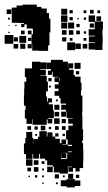

<svg xmlns="http://www.w3.org/2000/svg" viewBox="-81 -797 467 834"><path d="M60 -107H32V-128H23V-174H29V-198H33V-224H59V-198H63V-174H64V-193H84V-203H90V-227H122V-204H125V-222H147V-204H159V-218H173V-204H159V-194H179V-175H186V-191H206V-171H190V-169H213V-191H206V-231H232H216V-251H235V-260H215V-282H235V-284H209V-311H207V-290H185V-312H206V-320H185V-342H206V-347H182V-371H176V-381H156V-401H173V-412H157V-430H173V-441H156V-461H173V-463H148V-485H145V-472H127V-490H140V-497H122V-525H140V-537H192V-529H214V-504H215V-522H237V-500H219V-494H239V-470H245V-464H269V-438H273V-404H271V-382H277V-352V-310H276V-292H277V-250V-235H280V-187H276V-175H280V-146H281V-96H280V-67H265V-52H247V-67H236V-51H216V-71H232V-73H214V-43H178V-48H153V-73H148V-79H124V-100H115V-108H93V-128H89V-108H63V-128H60ZM58 -259H34V-282H27V-320H30V-338H23V-384H24V-413H25V-442H33V-462H27V-500H58V-529H94V-526H121V-496H94V-493H118V-469H94V-467H122V-442H127V-400H119V-378H103H123V-356H127V-370H145V-352H131V-344H149V-318H131H153V-284H129V-281H146V-261H126V-278H122V-255H90H60V-279H58ZM269 -498H243V-524H269ZM263 -474H249V-488H263ZM178 -444V-458H176V-444ZM143 -444H129V-458H143ZM140 -417H132V-425H140ZM170 -357H162V-365H170ZM177 -320H155V-342H177ZM176 -291H156V-311H176ZM178 -259H154V-283H178ZM205 -262H187V-280H205ZM116 -231H96V-251H116ZM204 -233H188V-249H204ZM174 -233H158V-249H174ZM54 -233H38V-249H54ZM83 -234H69V-248H83ZM141 -236H131V-246H141ZM201 -206H191V-216H201ZM80 -207H72V-215H80ZM214 -163H232V-168H214V-136H231V-139H214ZM207 -110H185V-127H184V-106H208V-109H211V-133H190V-132H207ZM60 -77H32V-105H60ZM86 -81H66V-101H86ZM112 -85H100V-97H112ZM148 -49H124V-73H148ZM86 -51H66V-71H86ZM54 -53H38V-69H54ZM110 -57H102V-65H110ZM237 -20H215V-42H237ZM175 -22H157V-40H175ZM263 -24H249V-38H263ZM81 -26H71V-36H81ZM110 -27H102V-35H110ZM200 -27H192V-35H200ZM49 -28H43V-34H49ZM244 17H208V12H183V-14H208V-19H244ZM268 11H244V-13H268ZM170 3H162V-5H170ZM109 2H103V-4H109ZM57 -587H39V-605H56V-648H62V-669H61V-688V-673H35V-691H25V-679H11V-693H23V-697H-1V-698H-30V-728V-764H-9V-773H17V-777H79V-767H99V-760H122V-740H132V-716H138V-656H133V-652H134V-600H128V-576H88V-577H59V-604H57ZM211 -733H185V-759H211ZM-32 -736H-52V-756H-32ZM326 -738H310V-754H326ZM235 -739H221V-753H235ZM354 -740H342V-752H354ZM294 -740H282V-752H294ZM364 -580H332V-582H304V-610H331V-613H305V-639H331V-642H304V-670H330V-702H304V-730H332V-704H366V-668H364V-643H365V-609H364ZM212 -702H184V-730H212ZM358 -706H338V-726H358ZM235 -709H221V-723H235ZM293 -711H283V-721H293ZM-38 -712H-46V-720H-38ZM261 -713H255V-719H261ZM241 -673H215V-699H241ZM211 -673H185V-699H211ZM327 -677H309V-695H327ZM265 -679H251V-693H265ZM-9 -683H-15V-689H-9ZM-40 -684H-44V-688H-40ZM332 -643V-668V-643ZM208 -646H188V-666H208ZM238 -646H218V-666H238ZM26 -648H10V-664H26ZM266 -648H250V-664H266ZM56 -648H40V-664H56ZM293 -651H283V-661H293ZM-39 -653H-45V-659H-39ZM-23 -607H-61V-645H-23ZM33 -611H3V-641H33ZM-3 -617H-21V-635H-3ZM207 -617H189V-635H207ZM55 -619H41V-633H55ZM294 -620H282V-632H294ZM234 -620H222V-632H234ZM245 -579H211V-613H245ZM270 -584H246V-608H270ZM29 -585H7V-607H29ZM298 -586H278V-606H298ZM-2 -586H-22V-606H-2Z"/></svg>

Font: Rubik Storm
Style: Regular
Weight: 400
Designer: Hubert and Fischer, NaN
Foundry: Hubert and Fischer, NaN
Version: Version 2.201